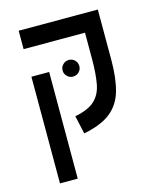

<svg xmlns="http://www.w3.org/2000/svg" viewBox="-119 -673 825 984"><g transform="rotate(-15 293.0 -180.5)"><path d="M494.1 -585.9V-318.4Q494.1 -222.2 475.3 -155.8Q456.5 -89.4 406.7 -49.3Q356.9 -9.3 262.7 9.3L241.2 -87.4Q313.5 -101.6 346.9 -133.1Q380.4 -164.6 390.1 -217.8Q399.9 -271 399.9 -351.1V-488.3H74.2V-585.9ZM170.4 224.6H76.2V-341.3H170.4ZM283.2 -286.6Q265.1 -286.6 252 -299.6Q238.8 -312.5 238.8 -330.6Q238.8 -349.1 252 -362.1Q265.1 -375 283.2 -375Q301.8 -375 314.7 -362.1Q327.6 -349.1 327.6 -330.6Q327.6 -312.5 314.7 -299.6Q301.8 -286.6 283.2 -286.6Z"/></g></svg>

Font: Cascadia Mono PL
Style: Regular
Weight: 400
Monospace: yes
Designer: Aaron Bell
Foundry: Saja Typeworks
Version: Version 2404.023; ttfautohint (v1.8.4)